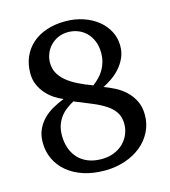

<svg xmlns="http://www.w3.org/2000/svg" viewBox="-106 -772 775 874"><g transform="rotate(-15 281.5 -335.5)"><path d="M420.9 -166Q420.9 -197.3 407.7 -219Q394.5 -240.7 369.1 -258.1Q343.8 -275.4 307.1 -290.8Q270.5 -306.2 223.1 -325.2Q204.1 -314.9 187.7 -302.2Q171.4 -289.6 159.2 -273.2Q147 -256.8 139.9 -235.8Q132.8 -214.8 132.8 -188Q132.8 -155.8 142.3 -128.4Q151.9 -101.1 170.4 -80.8Q189 -60.5 216.8 -49.3Q244.6 -38.1 280.8 -38.1Q313 -38.1 339.1 -48.6Q365.2 -59.1 383.3 -76.9Q401.4 -94.7 411.1 -117.9Q420.9 -141.1 420.9 -166ZM402.8 -505.9Q402.8 -536.6 393.1 -560.8Q383.3 -585 366.7 -601.8Q350.1 -618.7 327.9 -627.4Q305.7 -636.2 280.8 -636.2Q255.4 -636.2 234.1 -626.7Q212.9 -617.2 197.8 -601.6Q182.6 -585.9 174.3 -565.2Q166 -544.4 166 -522Q166 -495.6 177.2 -474.4Q188.5 -453.1 209.5 -435.1Q230.5 -417 261 -401.6Q291.5 -386.2 330.1 -372.1Q345.2 -383.3 358.6 -397Q372.1 -410.6 381.8 -427.2Q391.6 -443.8 397.2 -463.4Q402.8 -482.9 402.8 -505.9ZM522 -182.1Q522 -139.2 503.7 -102.8Q485.4 -66.4 453.1 -40Q420.9 -13.7 376.7 1.2Q332.5 16.1 280.8 16.1Q225.6 16.1 181.2 1.5Q136.7 -13.2 105.2 -39.6Q73.7 -65.9 56.9 -101.8Q40 -137.7 40 -180.2Q40 -214.4 52 -240.7Q64 -267.1 83.7 -287.1Q103.5 -307.1 129.4 -321.8Q155.3 -336.4 183.1 -347.2Q162.6 -355.5 141.8 -369.1Q121.1 -382.8 104.5 -401.9Q87.9 -420.9 77.4 -445.1Q66.9 -469.2 66.9 -499Q66.9 -542 82.3 -576.7Q97.7 -611.3 125.7 -636Q153.8 -660.6 193.4 -673.8Q232.9 -687 280.8 -687Q326.7 -687 365.7 -673.8Q404.8 -660.6 433.6 -637.5Q462.4 -614.3 478.8 -582.8Q495.1 -551.3 495.1 -515.1Q495.1 -483.4 483.2 -457.5Q471.2 -431.6 453.1 -411.6Q435.1 -391.6 413.6 -377Q392.1 -362.3 373 -353Q397 -344.2 423.3 -330.8Q449.7 -317.4 471.7 -296.9Q493.7 -276.4 507.8 -248.3Q522 -220.2 522 -182.1Z"/></g></svg>

Font: Charis SIL APac
Style: Regular
Weight: 400
Foundry: SIL International
Version: Version 5.000